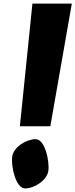

<svg xmlns="http://www.w3.org/2000/svg" viewBox="-20 -949 421 1072"><path d="M161 -929 91 -244H261L381 -929ZM48 -74C41 -20 68 103 120 103C172 103 243 58 250 4C257 -50 231 -172 179 -172C127 -172 55 -128 48 -74Z"/></svg>

Font: Chaingun
Style: Ita
Weight: 400
Version: Version 0.91